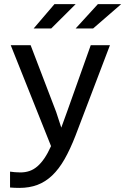

<svg xmlns="http://www.w3.org/2000/svg" viewBox="-20 -710 609 933"><path d="M514.2 -490.2 347.2 -51.8Q321.3 15.1 293.7 63.5Q266.1 111.8 233.4 142.8Q200.7 173.8 161.6 188.5Q122.6 203.1 74.2 203.1Q61.5 203.1 51.3 202.6Q41 202.1 28.8 201.2V124Q39.6 125.5 52.2 126.7Q64.9 127.9 79.1 127.9Q102.5 127.9 122.8 121.1Q143.1 114.3 161.1 98.9Q179.2 83.5 195.8 59.1Q212.4 34.7 228 0L32.2 -490.2H128.9L252.9 -166L277.8 -89.8L306.2 -168L420.9 -490.2ZM347.7 -689.9 229 -571.8H143.6L244.6 -689.9ZM568.8 -689.9 432.6 -571.8H347.7L455.6 -689.9ZM30.8 -490.2Z"/></svg>

Font: Code New Roman
Style: Regular
Weight: 400
Monospace: yes
Designer: Sam Radian
Foundry: Code New Roman
Version: Version 2.00 November 29, 2014